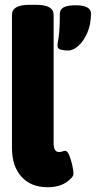

<svg xmlns="http://www.w3.org/2000/svg" viewBox="-20 -774 400 802"><path d="M178 8Q109 8 69.5 -36Q30 -80 30 -156V-712Q30 -733 48 -743.5Q66 -754 106 -754H128Q168 -754 186 -743.5Q204 -733 204 -712V-176Q204 -139 226 -139Q234 -139 241 -141.5Q248 -144 252 -144Q262 -144 269.5 -125Q277 -106 282 -83.5Q287 -61 287 -49Q287 -33 257 -12.5Q227 8 178 8ZM264 -563Q248 -563 234 -566.5Q220 -570 220 -583Q220 -591 222.5 -603Q225 -615 227.5 -641.5Q230 -668 230 -717Q230 -734 245.5 -743Q261 -752 296 -752Q360 -752 360 -717Q360 -673 345 -638Q330 -603 308 -583Q286 -563 264 -563Z"/></svg>

Font: Asap Condensed Black
Style: Regular
Weight: 900
Width: 3
Designer: Pablo Cosgaya
Foundry: Omnibus-Type
Version: Version 3.001; ttfautohint (v1.8.4.7-5d5b)